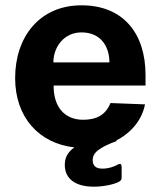

<svg xmlns="http://www.w3.org/2000/svg" viewBox="-20 -547 611 723"><path d="M528 -225V-265C528 -420 445 -527 287 -527C129 -527 37 -408 37 -253C37 -105 127 -7 260 8C232 28 224 50 224 74C224 127 265 156 333 156C374 156 413 146 429 137C435 133 438 129 438 123V82C438 71 434 67 423 73C408 81 390 88 365 88C341 88 329 77 329 56C329 29 351 9 422 -17H416C471 -45 514 -92 526 -154L396 -159C378 -114 343 -96 293 -96C223 -96 181 -145 182 -225ZM181 -312C181 -369 220 -425 287 -425C357 -425 392 -375 392 -312Z"/></svg>

Font: United Sans
Style: Bold
Weight: 700
Designer: Pablo Impallari, Rodrigo Fuenzalida (Modified by Dan O. Williams)
Version: Version 1.000;PS 001.000;hotconv 1.0.88;makeotf.lib2.5.64775